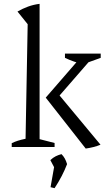

<svg xmlns="http://www.w3.org/2000/svg" viewBox="-20 -765 556 999"><path d="M41 0V-20Q55 -27 72 -32.5Q89 -38 113 -43L124 -639L71 -705Q97 -720 125.5 -730.5Q154 -741 186 -745V-41L264 -21V0ZM426 8 218 -257 408 -476H462V-466L269 -244L271 -291L503 -12Q486 -5 466.5 0Q447 5 426 8ZM418 -433Q390 -436 365.5 -444.5Q341 -453 318 -464V-486H504V-464ZM243 209 264 90 329 89Q317 120 301 151Q285 182 264 214ZM271 123 242 68Q256 55 270 48Q284 41 300 37Q310 47 317 59.5Q324 72 329 89Z"/></svg>

Font: Piazzolla Thin Light
Style: Regular
Weight: 300
Version: Version 2.005